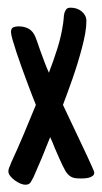

<svg xmlns="http://www.w3.org/2000/svg" viewBox="-20 -477 271 512"><path d="M231.4 -17.1Q231.4 -11.2 227.3 -8.1Q223.1 -4.9 217.8 -3.4Q212.4 -2 206.5 -1.5Q200.7 -1 197.3 -1Q189.9 -1 184.1 -1.5Q178.2 -2 173.1 -3.9Q168 -5.9 163.6 -9.8Q159.2 -13.7 154.8 -20.5Q146.5 -35.6 139.4 -51.8Q132.3 -67.9 125.5 -83.5Q122.1 -92.3 119.9 -97.7Q117.7 -103 113.8 -111.3Q103 -83.5 92 -57.1Q81.1 -30.8 69.3 -4.4Q65.9 2.4 61.8 9Q57.6 15.6 47.4 15.6Q42 15.6 34.4 12.5Q26.9 9.3 19.8 4.2Q12.7 -1 7.6 -7.3Q2.4 -13.7 2.4 -20Q2.4 -24.9 4.4 -30Q6.3 -35.2 8.8 -40H8.3Q26.9 -80.1 43.2 -118.9Q59.6 -157.7 75.7 -197.3Q72.3 -205.1 66.2 -221.2Q60.1 -237.3 52.7 -256.8Q45.4 -276.4 37.6 -297.9Q29.8 -319.3 23.7 -338.1Q17.6 -356.9 13.4 -371.3Q9.3 -385.7 9.3 -391.6Q9.3 -401.4 15.4 -404.1Q21.5 -406.7 29.3 -406.7Q44.9 -406.7 56.4 -400.4Q67.9 -394 74.2 -378.9Q76.7 -372.6 79.3 -365.5Q82 -358.4 84 -351.6L88.4 -339.4Q94.2 -323.7 98.9 -311Q103.5 -298.3 110.4 -283.2Q122.6 -314.5 133.1 -347.9Q143.6 -381.3 148.4 -415L149.9 -428.2Q149.9 -435.1 151.9 -442.9Q154.3 -449.7 157.5 -453.1Q160.6 -456.5 168.9 -456.5Q176.8 -456.5 184.1 -454.1Q191.4 -451.7 197.3 -447Q203.1 -442.4 206.8 -435.8Q210.4 -429.2 210.4 -420.4Q210.4 -406.7 207.3 -388.4Q204.1 -370.1 198.7 -349.9Q193.4 -329.6 186.8 -308.1Q180.2 -286.6 173.1 -266.4Q166 -246.1 159.4 -228.3Q152.8 -210.4 147.9 -197.3L177.7 -134.3Q186.5 -115.7 196 -95.7Q205.6 -75.7 213.4 -58.8Q221.2 -42 226.3 -30.3Q231.4 -18.6 231.4 -17.1Z"/></svg>

Font: Just Another Hand
Style: Regular
Weight: 400
Designer: Astigmatic (AOETI)
Foundry: Astigmatic (AOETI)
Version: Version 1.001